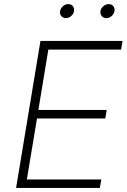

<svg xmlns="http://www.w3.org/2000/svg" viewBox="-20 -930 630 950"><path d="M59.6 0 180.2 -727.5H586.4L579.1 -684.6H219.2L169.9 -386.2H507.8L501 -343.8H163.1L112.8 -42H481.4L474.1 0ZM506.3 -840.3Q491.7 -840.3 483.4 -850.6Q475.1 -860.8 477.1 -875Q479.5 -889.2 491.5 -899.4Q503.4 -909.7 518.1 -909.7Q532.2 -909.7 540.5 -899.7Q548.8 -889.6 546.4 -875Q543.9 -860.8 532.2 -850.6Q520.5 -840.3 506.3 -840.3ZM306.2 -840.3Q292 -840.3 283.4 -850.6Q274.9 -860.8 277.3 -875Q279.8 -889.2 291.7 -899.4Q303.7 -909.7 317.9 -909.7Q332 -909.7 340.3 -899.7Q348.6 -889.6 346.2 -875Q343.8 -860.8 332 -850.6Q320.3 -840.3 306.2 -840.3Z"/></svg>

Font: Inter ExtraLight
Style: Italic
Weight: 250
Italic angle: -9.3988°
Designer: Rasmus Andersson
Foundry: rsms
Version: Version 4.001;git-66647c0bb